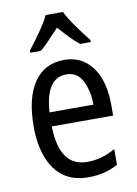

<svg xmlns="http://www.w3.org/2000/svg" viewBox="-87 -823 636 891"><g transform="rotate(-10 231.0 -378.0)"><path d="M238 -546Q297 -546 337.5 -515Q378 -484 398.5 -430Q419 -376 419 -308V-252H130Q133 -61 265 -61Q332 -61 397 -98V-24Q365 -7 331.5 1.5Q298 10 257 10Q186 10 139.5 -24.5Q93 -59 70 -121Q47 -183 47 -265Q47 -400 97 -473Q147 -546 238 -546ZM238 -478Q141 -478 131 -318H338Q337 -385 313 -431.5Q289 -478 238 -478ZM273 -766Q290 -732 320 -690Q350 -648 376 -616V-606H326Q303 -624 280 -648Q257 -672 233 -699Q208 -672 184.5 -647.5Q161 -623 141 -606H91V-616Q118 -651 147 -692Q176 -733 192 -766Z"/></g></svg>

Font: Noto Sans Myanmar Condensed
Style: Regular
Weight: 400
Width: 3
Designer: Monotype Design Team
Foundry: Monotype Imaging Inc.
Version: Version 2.107; ttfautohint (v1.8.4.7-5d5b)